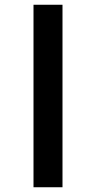

<svg xmlns="http://www.w3.org/2000/svg" viewBox="-20 -764 404 808"><path d="M243 -744V24H121V-744Z"/></svg>

Font: SUIT Heavy
Style: Regular
Weight: 900
Designer: Sunn Youn; Korean Glyphs from Source Han Sans (Sandoll Communications; Soo-young Jang, Joo-yeon Kang)
Foundry: Sunn
Version: Version 1.006